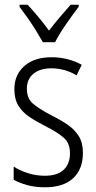

<svg xmlns="http://www.w3.org/2000/svg" viewBox="-20 -785 408 815"><path d="M332 -136Q332 -67 290.5 -28.5Q249 10 171 10Q128 10 94.5 0.5Q61 -9 38 -22V-78Q64 -61 98.5 -50Q133 -39 170 -39Q224 -39 250.5 -64.5Q277 -90 277 -134Q277 -177 251 -200Q225 -223 172 -250Q134 -269 104.5 -289Q75 -309 58 -336.5Q41 -364 41 -407Q41 -467 83 -504.5Q125 -542 199 -542Q235 -542 267.5 -533.5Q300 -525 327 -510L305 -465Q283 -479 255 -487Q227 -495 198 -495Q150 -495 122 -472Q94 -449 94 -408Q94 -367 120.5 -344.5Q147 -322 201 -294Q239 -275 268 -255Q297 -235 314.5 -207Q332 -179 332 -136ZM162 -606Q149 -629 132 -656.5Q115 -684 96.5 -710Q78 -736 63 -756V-765H97Q118 -743 142.5 -713.5Q167 -684 188 -655Q211 -685 232.5 -710.5Q254 -736 280 -765H314V-756Q290 -725 260.5 -682.5Q231 -640 214 -606Z"/></svg>

Font: Noto Sans Ethiopic Condensed Light
Style: Regular
Weight: 300
Width: 3
Designer: Monotype Design Team
Foundry: Monotype Imaging Inc.
Version: Version 2.102; ttfautohint (v1.8.4.7-5d5b)